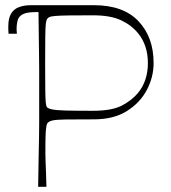

<svg xmlns="http://www.w3.org/2000/svg" viewBox="-20 -720 660 740"><path d="M127 0Q128 -72 129 -118Q130 -164 130.5 -194.5Q131 -225 131 -247.5Q131 -270 131 -293.5Q131 -317 131 -350Q131 -383 131 -406.5Q131 -430 131 -452.5Q131 -475 130.5 -505.5Q130 -536 129.5 -582Q129 -628 128 -700H342Q455 -700 513.5 -638.5Q572 -577 572 -477Q572 -423 546 -373.5Q520 -324 469 -292Q418 -260 342 -260Q270 -260 233 -259.5Q196 -259 181.5 -255.5Q167 -252 162 -244Q158 -236 156.5 -214Q155 -192 155 -157Q155 -139 155 -127Q155 -115 155.5 -101Q156 -87 157 -64Q158 -41 159 0ZM338 -293Q412 -293 450.5 -313.5Q489 -334 512 -362Q531 -385 540.5 -414Q550 -443 550 -477Q550 -511 540.5 -540Q531 -569 512 -592Q487 -623 446.5 -642Q406 -661 338 -661Q279 -661 244.5 -660.5Q210 -660 193 -658.5Q176 -657 170 -654Q164 -651 161 -646Q158 -641 156.5 -627.5Q155 -614 154.5 -580Q154 -546 154 -477Q154 -407 154.5 -372Q155 -337 156.5 -324Q158 -311 161 -307Q165 -302 180.5 -298.5Q196 -295 232.5 -294Q269 -293 338 -293ZM152 -674Q103 -674 86.5 -671Q70 -668 60 -660Q50 -652 47 -637.5Q44 -623 44 -612Q44 -609 44 -605Q44 -601 44.5 -597.5Q45 -594 45 -590H13Q12 -598 12 -605.5Q12 -613 12 -619Q12 -649 22.5 -667Q33 -685 53 -692.5Q73 -700 100 -700Q127 -700 135 -700Q143 -700 147 -700Z"/></svg>

Font: Ojuju ExtraLight
Style: Regular
Weight: 200
Designer: Chisaokwu Joboson, Mirko Velimirovic
Foundry: Udi Foundry
Version: Version 1.000